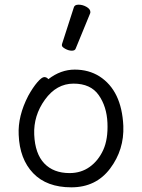

<svg xmlns="http://www.w3.org/2000/svg" viewBox="-20 -784 608 822"><path d="M60 -207Q56 -287 101 -374Q121 -410 140 -432Q159 -454 169.5 -454Q180 -454 187 -445Q240 -486 300 -486Q360 -486 406 -457Q501 -396 508 -245Q512 -143 451.5 -62.5Q391 18 285.5 18Q180 18 122 -42.5Q64 -103 60 -207ZM278 -43Q327 -43 364 -69.5Q401 -96 422 -142Q443 -188 440 -258Q437 -328 402.5 -377Q368 -426 295 -426Q222 -426 172.5 -357.5Q123 -289 126.5 -207.5Q130 -126 169.5 -84.5Q209 -43 278 -43ZM304 -576Q301 -567 287.5 -567Q274 -567 259.5 -575Q245 -583 245 -589.5Q245 -596 246 -597L296 -752Q299 -764 316.5 -764Q334 -764 350.5 -754.5Q367 -745 367 -732Q367 -729 366 -727Z"/></svg>

Font: LXGW WenKai TC
Style: Regular
Weight: 400
Designer: LXGW / Fontworks Inc.
Foundry: LXGW / Fontworks Inc.
Version: Version 1.330